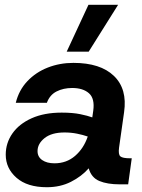

<svg xmlns="http://www.w3.org/2000/svg" viewBox="-20 -771 595 803"><path d="M176 12Q94 12 49 -27.5Q4 -67 4 -124Q4 -173 32 -213Q60 -253 112.5 -276.5Q165 -300 238 -300Q284 -300 315.5 -293.5Q347 -287 366 -280L370 -308Q377 -359 352 -381Q327 -403 282 -403Q245 -403 216.5 -388.5Q188 -374 176 -341H46Q59 -394 94.5 -431.5Q130 -469 180 -488.5Q230 -508 287 -508Q400 -508 456.5 -453.5Q513 -399 499 -302L478 -154Q474 -125 483.5 -117Q493 -109 524 -109H531L516 0H481Q429 0 395.5 -14Q362 -28 351 -67Q321 -33 276.5 -10.5Q232 12 176 12ZM137 -139Q137 -115 156.5 -101.5Q176 -88 208 -88Q258 -88 294 -119Q330 -150 347 -200Q327 -207 302 -212Q277 -217 250 -217Q196 -217 166.5 -193.5Q137 -170 137 -139ZM259 -555 350 -751H474L351 -555Z"/></svg>

Font: Host Grotesk
Style: Bold Italic
Weight: 700
Italic angle: -8°
Designer: Doğukan Karapınar
Foundry: Element Type
Version: Version 1.003; ttfautohint (v1.8.4.7-5d5b)